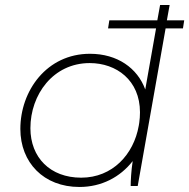

<svg xmlns="http://www.w3.org/2000/svg" viewBox="-20 -740 753 764"><path d="M500 0H528L639 -627H708L713 -659H644L655 -720H617L606 -659H415L410 -627H601L558 -384C527 -469 447 -526 338 -526C166 -526 61 -379 61 -227C61 -93 154 4 296 4C384 4 458 -35 508 -99C502 -60 500 -20 500 0ZM337 -489C443 -489 537 -421 537 -293C537 -279 536 -265 534 -251L532 -239C512 -126 428 -33 303 -33C180 -33 101 -113 101 -230C101 -363 191 -489 337 -489Z"/></svg>

Font: Fixel Display ExtraLight
Style: Italic
Weight: 200
Italic angle: -10°
Designer: AlfaBravo + MacPaw
Foundry: Kyrylo Tkachov, Marchela Mozhyna, Serhii Makarenko, Maria Weinstein, Zakhar Kryvoshyya
Version: Version 1.210;Glyphs 3.2 (3217)